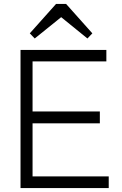

<svg xmlns="http://www.w3.org/2000/svg" viewBox="-20 -953 619 973"><path d="M84 0V-700H519V-642H145V-388H486V-328H145V-59H531V0ZM264 -933H315L448 -784L423 -758L290 -866L156 -758L131 -784Z"/></svg>

Font: Zen Kaku Gothic New
Style: Regular
Weight: 400
Designer: Yoshimichi Ohira
Foundry: Positype
Version: Version 1.001